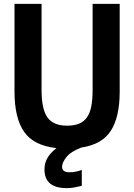

<svg xmlns="http://www.w3.org/2000/svg" viewBox="-20 -759 695 993"><path d="M325 214Q210 214 210 117Q210 86 224.5 59.5Q239 33 272 7Q154 -6 104.5 -77.5Q55 -149 55 -285V-739H195V-294Q195 -194 225.5 -151.5Q256 -109 327 -109Q363 -109 388 -119Q413 -129 429 -151Q445 -173 452 -208.5Q459 -244 459 -294V-739H599V-285Q599 -154 553.5 -83Q508 -12 401 4Q346 25 323.5 53.5Q301 82 301 104Q301 132 340 132Q357 132 373.5 128.5Q390 125 403 120V202Q382 207 364 210.5Q346 214 325 214Z"/></svg>

Font: Encode Sans Compressed
Style: Bold
Weight: 700
Designer: Pablo Impallari, Andres Torresi
Foundry: Pablo Impallari, Andres Torresi
Version: Version 1.000; ttfautohint (v1.00) -l 8 -r 50 -G 200 -x 14 -